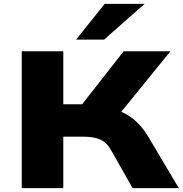

<svg xmlns="http://www.w3.org/2000/svg" viewBox="-20 -969 941 989"><path d="M92 0V-705H306V-432H426L386 -410L617 -705H858L584 -368L498 -423Q565 -412 610.5 -390.5Q656 -369 688 -337Q720 -305 746 -261L901 0H663L553 -194Q532 -233 499 -249Q466 -265 407 -265H306V0ZM372 -765 519 -949H725L516 -765Z"/></svg>

Font: Nunito Sans 10pt Expanded Black
Style: Regular
Weight: 900
Width: 7
Designer: Vernon Adams
Foundry: Vernon Adams
Version: Version 3.101;gftools[0.9.27]